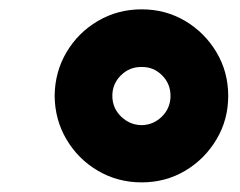

<svg xmlns="http://www.w3.org/2000/svg" viewBox="-20 -751 503 403"><path d="M277.3 -368.2Q227.1 -368.2 185.5 -392.6Q144 -417 119.6 -458.3Q95.2 -499.5 94.7 -549.8Q95.2 -600.1 119.6 -641.4Q144 -682.6 185.5 -707Q227.1 -731.4 277.3 -731.4Q327.6 -731.4 368.7 -707Q409.7 -682.6 434.3 -641.4Q459 -600.1 459 -549.8Q459 -499.5 434.3 -458.3Q409.7 -417 368.7 -392.6Q327.6 -368.2 277.3 -368.2ZM277.3 -488.3Q302.2 -488.8 320.1 -506.6Q337.9 -524.4 337.9 -549.8Q337.9 -575.2 320.1 -593Q302.2 -610.8 277.3 -610.4Q252 -610.8 233.9 -593Q215.8 -575.2 215.8 -549.8Q215.8 -524.4 233.9 -506.6Q252 -488.8 277.3 -488.3Z"/></svg>

Font: Inter Black
Style: Italic
Weight: 900
Italic angle: -9.39999°
Designer: Rasmus Andersson
Foundry: rsms
Version: Version 4.000;git-a52131595